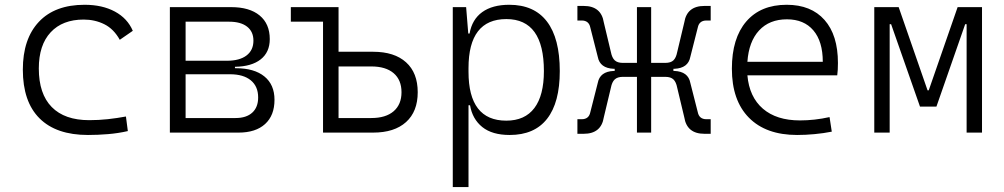

<svg xmlns="http://www.w3.org/2000/svg" viewBox="-20 -547 4142 792"><path d="M342.8 9.8Q211.9 9.8 143.1 -58.8Q74.2 -127.4 74.2 -259.8Q74.2 -386.7 140.4 -457Q206.5 -527.3 329.1 -527.3Q401.9 -527.3 453.9 -499.3Q505.9 -471.2 527.8 -419.9L474.1 -382.8Q449.2 -427.7 410.4 -447Q371.6 -466.3 325.2 -466.3Q237.8 -466.3 189 -413.8Q140.1 -361.3 140.1 -264.6Q140.1 -159.7 193.4 -105.5Q246.6 -51.3 348.1 -51.3Q386.7 -51.3 424.8 -55.4Q462.9 -59.6 499.5 -66.4L507.3 -6.3Q467.3 2.9 425.3 6.3Q383.3 9.8 342.8 9.8Z M680.7 0V-517.6H933.6Q1009.3 -517.6 1051 -483.2Q1092.8 -448.7 1092.8 -385.7Q1092.8 -331.5 1055.2 -302Q1017.6 -272.5 949.2 -271.5V-265.6H953.1Q1028.8 -265.6 1070.6 -231.7Q1112.3 -197.8 1112.3 -135.3Q1112.3 -70.8 1073.5 -35.4Q1034.7 0 963.9 0ZM745.6 -60.1H951.7Q996.1 -60.1 1020.5 -82.3Q1044.9 -104.5 1044.9 -145Q1044.9 -190.9 1014.4 -215.8Q983.9 -240.7 928.7 -240.7H745.6ZM745.6 -296.4H916Q968.3 -296.4 996.8 -318.1Q1025.4 -339.8 1025.4 -379.4Q1025.4 -416.5 999.3 -437Q973.1 -457.5 925.3 -457.5H745.6Z M1312.5 0V-457.5H1179.7V-517.6H1376.5V-333.5H1519Q1606.9 -333.5 1655 -290Q1703.1 -246.6 1703.1 -166.5Q1703.1 -86.9 1655 -43.5Q1606.9 0 1519 0ZM1376.5 -60.1H1511.7Q1571.3 -60.1 1603.8 -88.1Q1636.2 -116.2 1636.2 -166.5Q1636.2 -217.3 1603.8 -245.1Q1571.3 -272.9 1511.7 -272.9H1376.5Z M1847.7 224.6V-517.6H1902.8L1911.6 -408.7H1917Q1927.2 -466.8 1969.2 -497.1Q2011.2 -527.3 2080.6 -527.3Q2183.6 -527.3 2236.3 -458Q2289.1 -388.7 2289.1 -253.9Q2289.1 -124 2236.8 -57.1Q2184.6 9.8 2082.5 9.8Q2010.3 9.8 1969.5 -22.9Q1928.7 -55.7 1918.9 -112.8H1912.6V224.6ZM1912.6 -251Q1912.6 -49.3 2068.4 -49.3Q2145 -49.3 2184.3 -101.3Q2223.6 -153.3 2223.6 -253.9Q2223.6 -468.3 2068.8 -468.3Q1912.6 -468.3 1912.6 -266.1Z M2361.8 4.9V-55.2H2379.4Q2409.2 -55.2 2415 -84L2445.8 -205.1Q2454.6 -252 2511.7 -254.4H2515.6V-263.2H2511.7Q2454.6 -265.6 2445.8 -312.5L2415 -433.6Q2409.2 -462.4 2379.4 -462.4H2361.8V-522.5H2387.7Q2460 -522.5 2470.7 -454.6L2500 -332Q2504.4 -309.1 2515.6 -298.3Q2526.9 -287.6 2549.3 -287.6H2607.4V-517.6H2666V-287.6H2724.1Q2747.1 -287.6 2758.1 -298.3Q2769 -309.1 2773.4 -332L2802.7 -454.6Q2813.5 -522.5 2885.7 -522.5H2911.6V-462.4H2894Q2864.3 -462.4 2858.4 -433.6L2827.6 -312.5Q2818.8 -265.6 2761.7 -263.2H2757.8V-254.4H2761.7Q2818.8 -252 2827.6 -205.1L2858.4 -84Q2864.3 -55.2 2894 -55.2H2911.6V4.9H2885.7Q2813.5 4.9 2802.7 -63L2773.4 -185.5Q2769 -208.5 2758.1 -219.2Q2747.1 -230 2724.1 -230H2666V0H2607.4V-230H2549.3Q2526.9 -230 2515.6 -219.2Q2504.4 -208.5 2500 -185.5L2470.7 -63Q2460 4.9 2387.7 4.9Z M3268.1 9.8Q3139.6 9.8 3069.3 -61.5Q2999 -132.8 2999 -263.7Q2999 -389.2 3058.3 -458.3Q3117.7 -527.3 3225.1 -527.3Q3325.7 -527.3 3381.1 -464.8Q3436.5 -402.3 3436.5 -287.1Q3436.5 -256.8 3433.6 -236.3H3063Q3070.8 -147 3127 -98.6Q3183.1 -50.3 3279.8 -50.3Q3340.3 -50.3 3401.9 -64L3411.1 -3.9Q3377 2.9 3339.8 6.3Q3302.7 9.8 3268.1 9.8ZM3063 -292H3374Q3374 -376 3335.2 -421.6Q3296.4 -467.3 3226.1 -467.3Q3153.8 -467.3 3111.3 -421.4Q3068.8 -375.5 3063 -292Z M3586.4 0V-517.6H3687L3806.2 -174.3H3811L3930.2 -517.6H4030.8V0H3967.3V-447.3H3961.4L3842.8 -107.4H3774.9L3655.8 -447.3H3649.9V0Z"/></svg>

Font: Cascadia Code NF Light
Style: Regular
Weight: 300
Monospace: yes
Designer: Aaron Bell
Foundry: Saja Typeworks
Version: Version 2404.023; ttfautohint (v1.8.4)